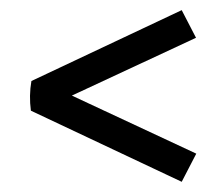

<svg xmlns="http://www.w3.org/2000/svg" viewBox="-20 -425 430 373"><path d="M40 -210Q36.1 -239.3 41 -267.6L333 -405.3L360.8 -351.6L119.6 -239.3L361.3 -126.5L333 -71.8Z"/></svg>

Font: Markazi Text SemiBold
Style: Regular
Weight: 600
Designer: Borna Izadpanah (Arabic designer), Fiona Ross (Arabic design director) and Florian Runge (Latin designer)
Foundry: Borna Izadpanah and Florian Runge
Version: Version 1.001; ttfautohint (v1.8.3)